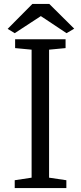

<svg xmlns="http://www.w3.org/2000/svg" viewBox="-20 -958 414 978"><path d="M145 -938H231L358 -812L319 -789L188 -876L55 -789L19 -811ZM141 -53V-705L57 -713V-758H314V-713L230 -705V-53L318 -40V0H55V-40Z"/></svg>

Font: Grenzecho Serif
Style: Serif-Regular
Weight: 400
Designer: Dan Reynolds
Foundry: Dan Reynolds
Version: Version 1.001; ttfautohint (v1.1) -l 5 -r 5 -G 72 -x 0 -D la